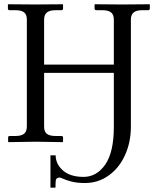

<svg xmlns="http://www.w3.org/2000/svg" viewBox="-20 -666 753 901"><path d="M514.2 -70.8V-324.2H187V-71.8Q187 -48.3 199.7 -38.1Q212.4 -27.8 242.2 -27.8H268.1Q275.9 -27.8 275.9 -20V-1L273.9 1Q188 -1 147.9 -1L20 1L18.1 -1V-20Q18.1 -27.8 24.9 -27.8H51.8Q81.1 -27.8 93.5 -38.8Q106 -49.8 106 -71.8V-574.2Q106 -597.2 93.3 -607.7Q80.6 -618.2 51.8 -618.2H24.9Q17.1 -618.2 17.1 -626V-645L19 -646Q106 -645 145 -645L273.9 -646L275.9 -645V-626Q275.9 -618.2 268.1 -618.2H242.2Q212.4 -618.2 199.7 -607.2Q187 -596.2 187 -574.2V-362.8H514.2V-574.2Q514.2 -597.2 501.2 -607.7Q488.3 -618.2 459 -618.2H433.1Q423.8 -618.2 423.8 -626V-645L425.8 -646Q512.7 -645 551.8 -645L681.2 -646L683.1 -645V-626Q683.1 -618.2 674.8 -618.2H648.9Q619.1 -618.2 606.7 -607.2Q594.2 -596.2 594.2 -574.2V-71.8Q594.2 1 566.9 61.5Q539.6 122.1 490 157.5Q440.4 192.9 378.9 192.9Q342.8 192.9 316.7 186.3Q290.5 179.7 277.3 173.3Q264.2 167 259.8 167Q253.4 167 248.8 169.9Q244.1 172.9 243.2 175.8Q240.2 183.1 240.2 214.8H216.8V63H241.2Q241.2 101.6 272 130.9Q306.6 164.1 372.1 164.1Q433.6 164.1 473.9 106.2Q514.2 48.3 514.2 -70.8Z"/></svg>

Font: Linux Biolinum G
Style: Regular
Weight: 400
Designer: Philipp H. Poll
Foundry: Philipp H. Poll
Version: Version 1.1.0 ; ttfautohint (v1.6)